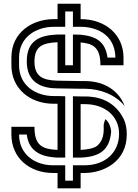

<svg xmlns="http://www.w3.org/2000/svg" viewBox="-20 -937 748 1040"><path d="M41.7 -625V-583.3C41.7 -458.3 140.7 -375 270.8 -375H291.7V-125C206.9 -129.1 166.7 -149.7 166.7 -250H41.7V-208.3C41.7 -83.3 137.8 0 267.7 0H291.7V83.3H416.7V0H437.5C542 0 666.7 -62.4 666.7 -208.3C666.7 -240.6 661.5 -268.8 650 -292.7C595.5 -401.7 496.6 -414.6 439.6 -414.6H416.7L375 -415.6V-83.3H416.7C521.1 -87.5 574.3 -124.4 582.3 -226C578.4 -253.5 570.9 -273.5 551 -291.7C544.7 -277.1 541.5 -264.9 541.5 -254.4C541.5 -251.5 541.9 -248.7 541.9 -240.1C541.9 -196.3 531.2 -170 506.3 -146.9C488.5 -134.4 458.3 -127.1 416.7 -125V-372.9H439.6C547.5 -372.9 625 -308.7 625 -212.3C625 -115.3 554.7 -41.7 437.5 -41.7H375V41.7H333.3V-41.7H267.7C168.2 -41.7 83.3 -101.5 83.3 -208.3H125C135.9 -121.4 195.4 -87.2 291.7 -83.3H333.3V-415.6L291.7 -416.7H270.8C175.3 -416.7 83.3 -472.2 83.3 -583.3V-625C83.3 -737.5 177.3 -791.7 270.8 -791.7H333.3V-875H375V-791.7H419.8C486.3 -791.7 602.5 -761.2 605.2 -625H562.5C550.3 -710.1 503.5 -740.3 416.7 -749L375 -750V-583.3H333.3V-750H291.7C199.2 -746.1 125 -720.8 125 -604.2C125 -487.5 208.7 -458.3 290.6 -458.3H291.7L416.7 -456.3H439.6C522.9 -456.3 606.4 -423.5 655.2 -362.5C627.7 -438 553.9 -497.9 439.6 -497.9H416.7L291.7 -500C209.5 -502.2 166.7 -524 166.7 -604.2C166.7 -687.5 211.6 -704.3 291.7 -708.3V-541.7H416.7V-707.3C485.8 -700.6 524 -680 524 -583.3H649V-625C649 -750 549.9 -833.3 417.7 -833.3H416.7V-916.7H291.7V-833.3H270.8C156.4 -833.3 41.7 -763.1 41.7 -625Z"/></svg>

Font: Sportrop
Style: Regular
Weight: 500
Version: Version 0.9